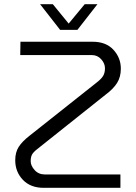

<svg xmlns="http://www.w3.org/2000/svg" viewBox="-20 -900 654 920"><path d="M189 0Q126 0 89.5 -38.5Q53 -77 53 -132Q53 -170 69.5 -196Q86 -222 122 -250L440 -502Q465 -521 474 -536Q483 -551 483 -573Q483 -596 465 -616Q447 -636 421 -636H77L78 -700H424Q488 -700 523.5 -661.5Q559 -623 559 -571Q559 -531 541 -502.5Q523 -474 488 -448L174 -198Q147 -178 137 -165Q127 -152 127 -128Q127 -106 146 -85Q165 -64 195 -64H557V0ZM268 -757 172 -880H233L309 -787L386 -880H447L351 -757Z"/></svg>

Font: MuseoModerno Light
Style: Regular
Weight: 300
Designer: Pablo Cosgaya, Héctor Gatti, Marcela Romero, and the Authors of The MuseoModerno Project.
Foundry: Omnibus-Type Team
Version: Version 1.001